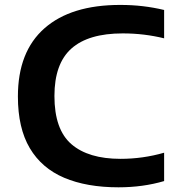

<svg xmlns="http://www.w3.org/2000/svg" viewBox="-20 -770 735 799"><path d="M473 9.5Q341 9.5 247.2 -30.2Q153.5 -70 104 -153.5Q54.5 -237 54.5 -368.5Q54.5 -555 165 -652.2Q275.5 -749.5 480 -749.5Q530 -749.5 574.5 -744.2Q619 -739 663 -728.5V-610.5Q622.5 -620.5 579.2 -625.8Q536 -631 490.5 -631Q348 -631 277.2 -568Q206.5 -505 206.5 -370.5Q206.5 -231 277.2 -170Q348 -109 481.5 -109Q574.5 -109 663 -134.5V-16.5Q575 9.5 473 9.5Z"/></svg>

Font: Encode Sans Exp SmBold
Style: Regular
Weight: 600
Width: 7
Designer: Multiple Designers
Foundry: Impallari Type
Version: Version 3.002; ttfautohint (v1.8.3) -l 8 -r 50 -G 200 -x 14 